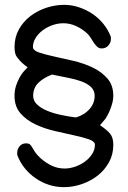

<svg xmlns="http://www.w3.org/2000/svg" viewBox="-20 -751 528 793"><path d="M52 -513Q45 -521 42.5 -532.5Q40 -544 40 -557Q40 -597 58 -629.5Q76 -662 105.5 -684.5Q135 -707 171.5 -719Q208 -731 245 -731Q276 -731 306 -721Q336 -711 361.5 -694Q387 -677 406.5 -653Q426 -629 437 -601Q438 -599 438 -595Q438 -591 438 -589Q438 -575 427.5 -563Q417 -551 400 -551Q389 -551 382 -557.5Q375 -564 368.5 -573Q362 -582 356 -592.5Q350 -603 342 -611Q321 -631 295 -643Q269 -655 242 -655Q219 -655 196.5 -647Q174 -639 156 -625.5Q138 -612 127 -594Q116 -576 116 -557Q116 -543 140.5 -534.5Q165 -526 202 -518Q239 -510 282 -500Q325 -490 362 -472.5Q399 -455 423.5 -427Q448 -399 448 -355Q448 -342 444.5 -328Q441 -314 436 -301Q431 -288 425.5 -277.5Q420 -267 416 -261L393 -234Q421 -215 434.5 -199Q448 -183 448 -153Q448 -113 430 -80.5Q412 -48 383 -25.5Q354 -3 317.5 9.5Q281 22 244 22Q212 22 182.5 12.5Q153 3 127.5 -14.5Q102 -32 82.5 -56Q63 -80 52 -109Q51 -111 51 -114.5Q51 -118 51 -120Q51 -135 61 -147Q71 -159 88 -159Q98 -159 103 -155Q108 -151 112.5 -143Q117 -135 124 -124Q131 -113 146 -99Q168 -79 193 -67Q218 -55 247 -55Q269 -55 291.5 -63Q314 -71 332 -84.5Q350 -98 361 -115.5Q372 -133 372 -153Q372 -167 347.5 -175.5Q323 -184 286 -192Q249 -200 206 -210Q163 -220 126 -237.5Q89 -255 64.5 -283Q40 -311 40 -355Q40 -378 46.5 -397.5Q53 -417 61.5 -432Q70 -447 79 -457Q88 -467 94 -473Q80 -483 70 -492.5Q60 -502 52 -513ZM329 -282Q371 -312 371 -355Q371 -377 356 -391.5Q341 -406 316 -415Q291 -424 259.5 -430Q228 -436 195 -443Q160 -430 138.5 -409Q117 -388 117 -355Q117 -335 132.5 -320Q148 -305 172.5 -294.5Q197 -284 228.5 -277Q260 -270 293 -266Q304 -269 312.5 -273Q321 -277 329 -282Z"/></svg>

Font: VDS Compensated
Style: Light
Weight: 300
Designer: artmaker
Foundry: artmaker
Version: Version 1.000 2012 initial release